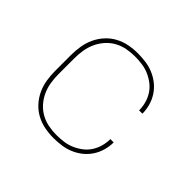

<svg xmlns="http://www.w3.org/2000/svg" viewBox="-130 -690 860 860"><g transform="rotate(45 300.0 -260.0)"><path d="M298 8Q269 8 241 2.5Q213 -3 188 -16.5Q163 -30 143.5 -51.5Q124 -73 112 -99Q100 -125 95.5 -153.5Q91 -182 91 -210V-310Q91 -338 95.5 -366.5Q100 -395 112 -421Q124 -447 143.5 -468.5Q163 -490 188 -503.5Q213 -517 241 -522.5Q269 -528 298 -528Q323 -528 348.5 -524.5Q374 -521 397.5 -511Q421 -501 441 -485Q461 -469 475 -447.5Q489 -426 496 -401Q503 -376 503 -351H482Q482 -374 476 -396Q470 -418 457.5 -437.5Q445 -457 426.5 -471Q408 -485 387 -494Q366 -503 343 -506Q320 -509 298 -509Q272 -509 246.5 -504Q221 -499 198.5 -486.5Q176 -474 158.5 -454Q141 -434 130.5 -410.5Q120 -387 116 -361.5Q112 -336 112 -310V-210Q112 -184 116 -158.5Q120 -133 130.5 -109.5Q141 -86 158.5 -66Q176 -46 198.5 -33.5Q221 -21 246.5 -16Q272 -11 298 -11Q320 -11 343 -14Q366 -17 387 -26Q408 -35 426.5 -49Q445 -63 457.5 -82.5Q470 -102 476 -124Q482 -146 482 -169H503Q503 -144 496 -119Q489 -94 475 -72.5Q461 -51 441 -35Q421 -19 397.5 -9Q374 1 348.5 4.5Q323 8 298 8Z"/></g></svg>

Font: Zed Sans Thin Extended
Style: Regular
Weight: 100
Width: 7
Designer: Belleve Invis
Foundry: Belleve Invis
Version: Version 1.0.0; ttfautohint (v1.8.4)